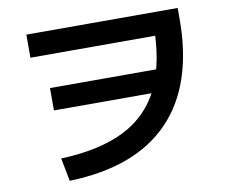

<svg xmlns="http://www.w3.org/2000/svg" viewBox="-83 -838 1166 983"><g transform="rotate(-10 500.0 -346.5)"><path d="M179 -78.3Q382.4 -86 511.7 -151.6Q641 -217.3 702.4 -347Q763.7 -476.7 763.7 -677L830 -613.7H113.3V-733.7H900V-677Q900 -333.3 722.7 -150.7Q545.3 32 202 41.7ZM185 -327V-443.3H805V-327Z"/></g></svg>

Font: M PLUS 2 Thin
Style: Regular
Weight: 100
Designer: Coji Morishita
Foundry: UNDERFOREST DESIGN
Version: Version 1.001